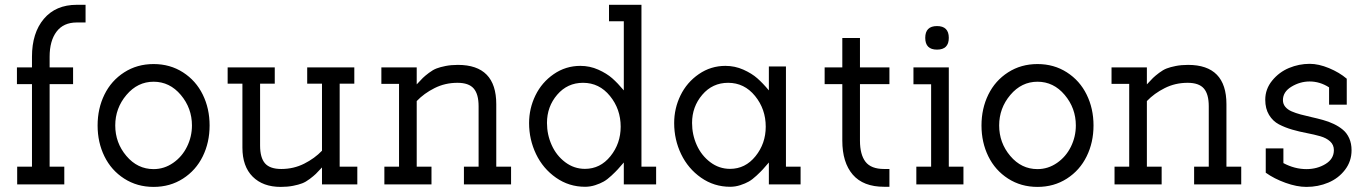

<svg xmlns="http://www.w3.org/2000/svg" viewBox="-20 -749 5560 780"><path d="M292 -657.7Q237.8 -657.7 209.7 -620.4Q181.6 -583 181.6 -518.6V-475.1H276.9V-407.2H181.6V-71.8H241.2V0H49.8V-71.8H109.9V-407.2H48.8V-475.1H109.9V-518.6Q109.9 -615.2 158.2 -672.4Q206.5 -729.5 292 -729.5H327.6V-657.7Z M404.3 -113.8Q376.5 -170.4 376.5 -239.3Q376.5 -308.1 404.3 -364.7Q432.1 -421.4 484.6 -455.1Q537.1 -488.8 604 -488.8Q670.9 -488.8 723.4 -455.1Q775.9 -421.4 803.7 -364.7Q831.5 -308.1 831.5 -239.3Q831.5 -170.4 803.7 -113.8Q775.9 -57.1 723.4 -23.4Q670.9 10.3 604 10.3Q537.1 10.3 484.6 -23.4Q432.1 -57.1 404.3 -113.8ZM759.8 -239.3Q759.8 -309.6 714.6 -363.3Q669.4 -417 604 -417Q539.1 -417 493.7 -363.3Q448.2 -309.6 448.2 -239.3Q448.2 -168.9 493.4 -115.5Q538.6 -62 604 -62Q647 -62 683.3 -87.2Q719.7 -112.3 739.7 -153.1Q759.8 -193.8 759.8 -239.3Z M1122.6 -62.5Q1172.9 -62.5 1215.6 -84Q1258.3 -105.5 1288.1 -136.7V-409.2H1228V-475.1H1419.4V-409.2H1359.9V-71.8H1431.6V0H1288.1V-68.8Q1272 -51.3 1263.2 -42.7Q1254.4 -34.2 1238.3 -22Q1222.2 -9.8 1207.5 -4.2Q1192.9 1.5 1170.4 5.9Q1147.9 10.3 1120.6 10.3Q1048.3 10.3 1006.6 -31.2Q964.8 -72.8 964.8 -149.4V-409.2H904.8V-475.1H1096.2V-409.2H1036.6V-157.7Q1036.6 -108.4 1056.6 -85.4Q1076.7 -62.5 1122.6 -62.5Z M1838.4 -412.6Q1788.1 -412.6 1745.4 -391.1Q1702.6 -369.6 1672.9 -338.4V-71.8H1732.9V0H1541.5V-71.8H1601.1V-408.2H1529.3V-475.1H1672.9V-406.2Q1689 -423.8 1697.8 -432.4Q1706.5 -440.9 1722.7 -453.1Q1738.8 -465.3 1753.4 -470.9Q1768.1 -476.6 1790.5 -481Q1813 -485.4 1840.3 -485.4Q1996.1 -485.4 1996.1 -325.7V-71.8H2056.2V0H1864.7V-71.8H1924.3V-317.4Q1924.3 -366.7 1904.3 -389.6Q1884.3 -412.6 1838.4 -412.6Z M2129.4 -249Q2129.4 -308.6 2155.3 -361.6Q2181.2 -414.6 2229.7 -448Q2278.3 -481.4 2337.9 -481.4Q2376 -481.4 2410.4 -466.1Q2444.8 -450.7 2467.3 -430.9Q2489.7 -411.1 2514.2 -381.8V-662.6H2454.1V-729.5H2585.9V-71.8H2645.5V0H2514.2V-88.9Q2498 -70.3 2489.7 -61Q2481.4 -51.8 2464.1 -35.6Q2446.8 -19.5 2432.6 -11.5Q2418.5 -3.4 2398.2 3.2Q2377.9 9.8 2356.9 9.8Q2291.5 9.8 2238.8 -27.1Q2186 -64 2157.7 -123Q2129.4 -182.1 2129.4 -249ZM2356.4 -63Q2418.5 -63 2460 -114.5Q2501.5 -166 2501.5 -234.4Q2501.5 -305.7 2458 -359.1Q2414.6 -412.6 2348.6 -412.6Q2285.2 -412.6 2243.7 -364.3Q2202.1 -315.9 2202.1 -249.5Q2202.1 -202.1 2221.2 -159.7Q2240.2 -117.2 2276.1 -90.1Q2312 -63 2356.4 -63Z M2718.8 -249Q2718.8 -308.6 2744.6 -361.6Q2770.5 -414.6 2819.1 -448Q2867.7 -481.4 2927.2 -481.4Q2965.3 -481.4 2999.8 -466.1Q3034.2 -450.7 3056.6 -430.9Q3079.1 -411.1 3103.5 -381.8V-479H3172.9V-71.8H3232.4V0H3103.5V-88.9Q3087.4 -70.3 3079.1 -61Q3070.8 -51.8 3053.5 -35.6Q3036.1 -19.5 3022 -11.5Q3007.8 -3.4 2987.5 3.2Q2967.3 9.8 2946.3 9.8Q2880.9 9.8 2828.1 -27.1Q2775.4 -64 2747.1 -122.8Q2718.8 -181.6 2718.8 -249ZM2945.8 -63Q3007.8 -63 3049.3 -114.5Q3090.8 -166 3090.8 -234.4Q3090.8 -305.7 3047.4 -359.1Q3003.9 -412.6 2938 -412.6Q2874.5 -412.6 2833 -364Q2791.5 -315.4 2791.5 -249.5Q2791.5 -202.1 2810.5 -159.7Q2829.6 -117.2 2865.5 -90.1Q2901.4 -63 2945.8 -63Z M3571.8 9.8Q3486.8 9.8 3444.3 -39.6Q3401.9 -88.9 3401.9 -177.7V-407.2H3330.1V-475.1H3401.9V-594.7H3473.6V-475.1H3593.3V-407.2H3473.6V-177.7Q3473.6 -121.1 3496.1 -91.8Q3518.6 -62.5 3571.8 -62.5H3593.3V9.8Z M3762.7 -406.7H3690.9V-475.1H3834.5V-71.8H3894V0H3702.6V-71.8H3762.7ZM3786.6 -547.4Q3738.8 -547.4 3738.8 -595.2Q3738.8 -643.1 3786.6 -643.1Q3834.5 -643.1 3834.5 -595.2Q3834.5 -547.4 3786.6 -547.4Z M3995.1 -113.8Q3967.3 -170.4 3967.3 -239.3Q3967.3 -308.1 3995.1 -364.7Q4022.9 -421.4 4075.4 -455.1Q4127.9 -488.8 4194.8 -488.8Q4261.7 -488.8 4314.2 -455.1Q4366.7 -421.4 4394.5 -364.7Q4422.4 -308.1 4422.4 -239.3Q4422.4 -170.4 4394.5 -113.8Q4366.7 -57.1 4314.2 -23.4Q4261.7 10.3 4194.8 10.3Q4127.9 10.3 4075.4 -23.4Q4022.9 -57.1 3995.1 -113.8ZM4350.6 -239.3Q4350.6 -309.6 4305.4 -363.3Q4260.3 -417 4194.8 -417Q4129.9 -417 4084.5 -363.3Q4039.1 -309.6 4039.1 -239.3Q4039.1 -168.9 4084.2 -115.5Q4129.4 -62 4194.8 -62Q4237.8 -62 4274.2 -87.2Q4310.5 -112.3 4330.6 -153.1Q4350.6 -193.8 4350.6 -239.3Z M4804.7 -412.6Q4754.4 -412.6 4711.7 -391.1Q4668.9 -369.6 4639.2 -338.4V-71.8H4699.2V0H4507.8V-71.8H4567.4V-408.2H4495.6V-475.1H4639.2V-406.2Q4655.3 -423.8 4664.1 -432.4Q4672.9 -440.9 4689 -453.1Q4705.1 -465.3 4719.7 -470.9Q4734.4 -476.6 4756.8 -481Q4779.3 -485.4 4806.6 -485.4Q4962.4 -485.4 4962.4 -325.7V-71.8H5022.5V0H4831.1V-71.8H4890.6V-317.4Q4890.6 -366.7 4870.6 -389.6Q4850.6 -412.6 4804.7 -412.6Z M5120.1 -343.8Q5120.1 -387.2 5148.2 -421.6Q5176.3 -456.1 5216.8 -472.9Q5257.3 -489.7 5300.8 -489.7Q5336.9 -489.7 5379.2 -472.2Q5421.4 -454.6 5451.2 -429.2V-323.7H5379.4V-394Q5342.3 -418 5300.3 -418Q5261.7 -418 5226.8 -397Q5191.9 -376 5191.9 -342.3Q5191.9 -326.7 5201.4 -315.2Q5210.9 -303.7 5227.1 -296.6Q5243.2 -289.6 5264.2 -283.9Q5285.2 -278.3 5308.1 -273.2Q5331.1 -268.1 5354.2 -261.7Q5377.4 -255.4 5398.4 -245.4Q5419.4 -235.4 5435.5 -221.9Q5451.7 -208.5 5461.2 -187.3Q5470.7 -166 5470.7 -138.7Q5470.7 -93.8 5444.1 -59.1Q5417.5 -24.4 5376.2 -7.1Q5335 10.3 5287.1 10.3Q5248.5 10.3 5202.4 -6.3Q5156.2 -22.9 5122.1 -47.4V-146H5193.8V-86.4Q5239.7 -62 5287.1 -62Q5331.1 -62 5365 -82.8Q5398.9 -103.5 5398.9 -139.2Q5398.9 -160.6 5383.5 -174.6Q5368.2 -188.5 5343.5 -195.6Q5318.8 -202.6 5289.1 -208.3Q5259.3 -213.9 5229.7 -222.4Q5200.2 -231 5175.5 -243.9Q5150.9 -256.8 5135.5 -282.2Q5120.1 -307.6 5120.1 -343.8Z"/></svg>

Font: Eligible
Style: Regular
Weight: 500
Version: Version 1.1